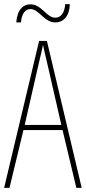

<svg xmlns="http://www.w3.org/2000/svg" viewBox="-20 -913 417 933"><path d="M59 -804H82C85 -849 105 -869 128 -869C170 -869 194 -804 249 -804C286 -804 318 -832 319 -893H297C294 -851 276 -827 249 -827C205 -827 183 -892 128 -892C93 -892 64 -867 59 -804ZM351 0H377L208 -714H170L0 0H26L94 -281H284ZM208 -612 278 -306H100L170 -612C178 -646 183 -666 189 -695C195 -666 200 -645 208 -612Z"/></svg>

Font: Noto Sans Oriya ExtCond Thin
Style: Regular
Weight: 100
Width: 2
Designer: Amélie Bonet and Sol Matas
Foundry: Google LLC
Version: Version 2.006